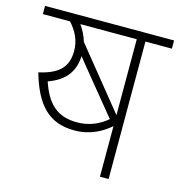

<svg xmlns="http://www.w3.org/2000/svg" viewBox="-96 -707 742 792"><g transform="rotate(15 275.5 -311.0)"><path d="M438 -587H551V-622H0V-587H116C145 -555 164 -519 164 -473C164 -406 130 -369 44 -350C81 -221 139 -157 249 -157C317 -157 367 -186 401 -216V0H438ZM401 -587V-263L193 -520C186 -544 175 -566 160 -587ZM249 -399 379 -240C346 -212 304 -192 251 -192C163 -192 120 -239 91 -324C156 -347 196 -388 199 -461C212 -444 228 -425 249 -399Z"/></g></svg>

Font: Noto Sans ExtraLight
Style: Italic
Weight: 200
Italic angle: -12°
Designer: Monotype Design Team
Foundry: Monotype Imaging Inc.
Version: Version 2.013